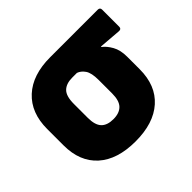

<svg xmlns="http://www.w3.org/2000/svg" viewBox="-126 -650 813 813"><g transform="rotate(-45 281.0 -243.0)"><path d="M264 11Q155 11 95.5 -42.5Q36 -96 36 -193V-291Q36 -388 95 -442.5Q154 -497 260 -497H544Q558 -497 558 -484V-382Q558 -368 544 -369L444 -377V-374Q462 -361 477 -334.5Q492 -308 492 -268V-193Q492 -96 432 -42.5Q372 11 264 11ZM264 -122Q300 -122 318.5 -141Q337 -160 337 -203V-284Q337 -326 324 -345Q311 -364 293 -370H265Q229 -370 210 -351.5Q191 -333 191 -286V-203Q191 -160 209 -141Q227 -122 264 -122Z"/></g></svg>

Font: Sofia Sans Semi Condensed Black
Style: Regular
Weight: 900
Designer: Botio Nikoltchev, Ani Petrova
Foundry: lettersoup
Version: Version 4.100; ttfautohint (v1.8.4.7-5d5b)